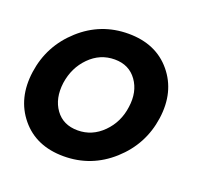

<svg xmlns="http://www.w3.org/2000/svg" viewBox="-104 -672 817 791"><g transform="rotate(20 304.5 -276.0)"><path d="M462.5 -74.5Q372 7 251 7Q130 7 63 -74.5Q-4 -156 13 -276Q30 -396 120 -477.5Q210 -559 331 -559Q452 -559 519.5 -477.5Q587 -396 570 -276Q553 -156 462.5 -74.5ZM269 -113Q332 -113 379 -160Q426 -207 435 -276Q445 -345 411 -392.5Q377 -440 314 -440Q250 -440 203.5 -393Q157 -346 147 -276Q138 -206 171.5 -159.5Q205 -113 269 -113Z"/></g></svg>

Font: Oakes Grotesk
Style: Bold Italic
Weight: 600
Italic angle: -8°
Designer: Samuel Oakes
Foundry: Samuel Oakes
Version: Version 1.000;PS 001.000;hotconv 1.0.88;makeotf.lib2.5.64775